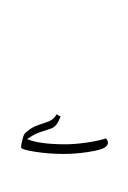

<svg xmlns="http://www.w3.org/2000/svg" viewBox="-20 -595 384 574"><path d="M170.4 -134.8Q125.5 -134.8 84.2 -141.4Q43 -147.9 43 -154.8Q43 -161.6 47.1 -178Q51.3 -194.3 55.2 -196.8Q67.9 -209.5 86.4 -218.3L120.1 -230Q141.1 -236.8 148.9 -253.4L161.1 -246.6Q155.8 -232.4 148.7 -222.7Q141.6 -212.9 127.4 -209Q95.2 -198.7 86.4 -194.6Q77.6 -190.4 61 -179.2Q98.1 -163.6 175.3 -163.6Q202.6 -163.6 237.3 -168.5Q272 -173.3 296.9 -181.2Q302.7 -174.3 302.7 -168Q302.7 -160.2 292 -153.3Q281.2 -146.5 243.7 -140.6Q206.1 -134.8 170.4 -134.8ZM169.9 -40.5ZM172.9 -574.7Z"/></svg>

Font: Noto Naskh Arabic UI
Style: Regular
Weight: 400
Designer: Monotype Design team
Foundry: Monotype Imaging Inc.
Version: Version 1.05